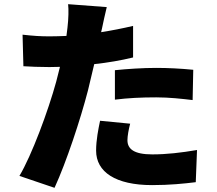

<svg xmlns="http://www.w3.org/2000/svg" viewBox="-20 -839 1040 919"><path d="M530 -503V-362C594 -370 656 -373 728 -373C790 -373 852 -366 902 -360L905 -505C844 -511 784 -514 728 -514C663 -514 588 -509 530 -503ZM603 -247 459 -261C451 -223 440 -169 440 -118C440 -16 533 47 708 47C792 47 860 40 917 33L923 -121C846 -108 777 -100 709 -100C621 -100 590 -126 590 -168C590 -188 596 -221 603 -247ZM217 -665C174 -665 142 -667 88 -673L92 -522C126 -520 165 -518 216 -518L267 -519L249 -448C211 -309 132 -96 73 3L241 60C298 -64 365 -267 401 -406L431 -532C496 -539 560 -550 617 -564V-715C566 -703 515 -693 464 -685L468 -702C473 -725 483 -774 491 -805L306 -819C309 -794 308 -749 303 -707L298 -667C270 -666 244 -665 217 -665Z"/></svg>

Font: Noto Sans KR Black
Style: Regular
Weight: 900
Designer: Ryoko NISHIZUKA 西塚涼子 (kana, bopomofo & ideographs); Paul D. Hunt (Latin, Greek & Cyrillic); Sandoll Communications 산돌커뮤니
Foundry: Adobe
Version: Version 2.004;hotconv 1.0.118;makeotfexe 2.5.65603